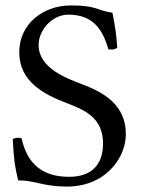

<svg xmlns="http://www.w3.org/2000/svg" viewBox="-20 -678 525 708"><path d="M394.7 -631C336.9 -639 339 -658 241.3 -658C140 -658 51 -591 51 -485C51 -379.6 137.5 -331.5 225.5 -298C286.3 -274.9 360 -246.8 360 -149C360 -68 314.8 -26 235 -26C141.5 -26 81.5 -68.5 59.5 -168C47.2 -172 36.6 -170.1 27 -165C31 -88 35 -62 47 -13C110 -13 138 10 226.7 10C272.2 10 315.2 -1.1 350 -22.8C407.5 -58.8 444 -120.4 444 -184C444 -290.4 363.9 -337 281.5 -367.9C222.3 -390.1 122.4 -427.9 122.4 -512C122.4 -568 173 -624 231.9 -624C329 -624 360 -562 380 -496C390.5 -494.2 403.5 -495 412.5 -502C409 -550 405 -578 394.7 -631Z"/></svg>

Font: Libertinus Serif
Style: Regular
Weight: 400
Designer: Philipp H. Poll
Foundry: Khaled Hosny
Version: Version 6.2